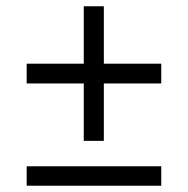

<svg xmlns="http://www.w3.org/2000/svg" viewBox="-20 -592 599 612"><path d="M247 -143H311V-326H494V-389H311V-572H247V-389H65V-326H247ZM65 0H494V-62H65Z"/></svg>

Font: Noto Serif Medium
Style: Regular
Weight: 500
Designer: Monotype Design Team
Foundry: Monotype Imaging Inc.
Version: Version 2.013